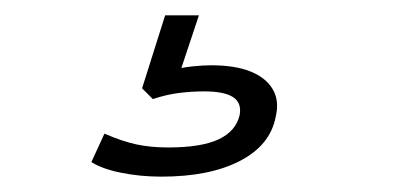

<svg xmlns="http://www.w3.org/2000/svg" viewBox="-20 -40 540 250"><path d="M190 190Q163 190 138 185Q113 180 99 171L116 134Q139 144 157.5 148Q176 152 199 152Q242 152 264.5 141.5Q287 131 292 110Q295 94 283.5 86.5Q272 79 246 79Q230 79 213.5 81Q197 83 179 89L165 75L195 -20H239L214 55L194 53Q216 48 230 46.5Q244 45 255 45Q286 45 306 53Q326 61 335 76Q344 91 339 112Q332 149 292.5 169.5Q253 190 190 190Z"/></svg>

Font: Nunito Sans 10pt Expanded ExtraLight
Style: Italic
Weight: 250
Width: 7
Italic angle: -9°
Designer: Vernon Adams
Foundry: Vernon Adams
Version: Version 3.101;gftools[0.9.27]